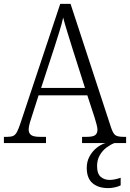

<svg xmlns="http://www.w3.org/2000/svg" viewBox="-21 -734 667 985"><path d="M-1 0V-32H17Q36 -32 47 -37Q58 -42 66 -57Q74 -72 84 -102L288 -714H341L549 -79Q559 -49 571 -40.5Q583 -32 612 -32H626V0H400V-32H425Q456 -32 467.5 -41Q479 -50 479 -69Q479 -80 473.5 -99Q468 -118 464 -132L427 -245H177L143 -139Q138 -125 132 -104Q126 -83 126 -70Q126 -51 138.5 -41.5Q151 -32 184 -32H215V0ZM190 -283H415L351 -484Q337 -529 324 -571Q311 -613 303 -644Q297 -615 284.5 -575Q272 -535 259 -494ZM534 231Q483 231 453.5 205.5Q424 180 424 127Q424 95 438 69Q452 43 474 25Q496 7 520 0H566Q547 7 526 22.5Q505 38 491 62Q477 86 477 118Q477 157 495.5 173Q514 189 541 189Q566 189 598 178V217Q584 224 566.5 227.5Q549 231 534 231Z"/></svg>

Font: Noto Serif Ethiopic SemiCondensed Light
Style: Regular
Weight: 300
Width: 4
Designer: Monotype Design Team
Foundry: Monotype Imaging Inc.
Version: Version 2.102; ttfautohint (v1.8.4.7-5d5b)